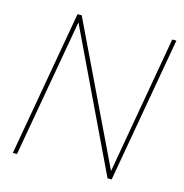

<svg xmlns="http://www.w3.org/2000/svg" viewBox="-104 -799 856 895"><g transform="rotate(15 323.5 -351.5)"><path d="M618 -703H638L514 0H494L175 -667L57 0H37L161 -703H181L501 -37Z"/></g></svg>

Font: Poppins Variable
Style: Italic
Weight: 100
Italic angle: -10°
Designer: Jonny Pinhorn
Foundry: Indian Type Foundry
Version: Version 6.000